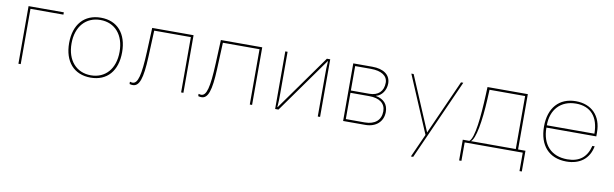

<svg xmlns="http://www.w3.org/2000/svg" viewBox="-46 -977 5245 1641"><g transform="rotate(10 2577.0 -157.0)"><path d="M101 -480V0H121V-480H407V-500H101Z M497 -250C497 -90 583 10 728 10C872 10 957 -89 957 -250C957 -411 872 -510 728 -510C583 -510 497 -410 497 -250ZM518 -250C518 -398 603 -490 727 -490C854 -490 935 -396 935 -250C935 -102 852 -10 727 -10C602 -10 518 -102 518 -250Z M1066 -12 1067 6C1076 9 1087 10 1095 10C1152 10 1177 -62 1185 -247L1195 -480H1513V0H1533V-500H1174L1165 -292C1156 -87 1136 -10 1089 -10C1083 -10 1073 -12 1068 -14Z M1662 -12 1663 6C1672 9 1683 10 1691 10C1748 10 1773 -62 1781 -247L1791 -480H2109V0H2129V-500H1770L1761 -292C1752 -87 1732 -10 1685 -10C1679 -10 1669 -12 1664 -14Z M2329 0H2358L2700 -480H2703C2699 -433 2699 -407 2699 -360V0H2719V-500H2690L2348 -20H2345C2349 -67 2349 -93 2349 -140V-500H2329Z M3101 -248C3192 -248 3243 -209 3243 -141C3243 -65 3192 -20 3103 -20H2939V-248ZM3075 -480C3167 -480 3221 -445 3221 -385C3221 -311 3176 -268 3099 -268H2939V-480ZM3111 0C3204 0 3265 -55 3265 -139C3265 -204 3228 -246 3159 -259V-261C3207 -272 3243 -324 3243 -382C3243 -458 3181 -500 3085 -500H2919V0Z M3443 -500H3423L3633 -5L3542 198H3562L3874 -500H3854L3643 -28Z M4025 -20C4064 -49 4091 -199 4101 -396L4105 -480H4414V-20ZM3954 160H3974V0H4478V160H4498V-20H4434V-500H4084L4081 -429C4073 -245 4055 -52 4011 -20H3954Z M4618 -252C4618 -89 4706 10 4857 10C4974 10 5053 -50 5074 -160H5054C5029 -59 4966 -10 4862 -10C4723 -10 4640 -98 4640 -246H5073V-282C5073 -423 4987 -512 4850 -512C4705 -512 4618 -414 4618 -252ZM4640 -266C4640 -403 4722 -492 4855 -492C4981 -492 5053 -412 5053 -266Z"/></g></svg>

Font: Perun Thin
Style: Regular
Weight: 100
Foundry: Copyright (c) Stefan Peev, Context Ltd, 2016
Version: Version 1.089